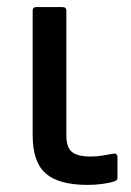

<svg xmlns="http://www.w3.org/2000/svg" viewBox="-20 -509 370 541"><path d="M227 12Q145 12 108.5 -20.5Q72 -53 72 -128V-479Q72 -489 82 -489H156Q167 -489 167 -479V-127Q167 -94 182.5 -81Q198 -68 235 -68Q253 -68 268 -70.5Q283 -73 299 -76Q311 -78 311 -66V-8Q311 0 302 2Q287 7 266.5 9.5Q246 12 227 12Z"/></svg>

Font: Sofia Sans Medium
Style: Regular
Weight: 500
Designer: Botio Nikoltchev, Ani Petrova
Foundry: lettersoup
Version: Version 4.101; ttfautohint (v1.8.4.7-5d5b)